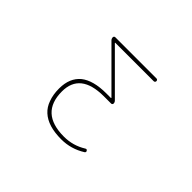

<svg xmlns="http://www.w3.org/2000/svg" viewBox="-143 -1026 1287 1287"><g transform="rotate(45 500.0 -383.0)"><path d="M541 -12.7Q415 -12.7 352.5 -70.3Q321.3 -98.6 306.6 -141.6Q290 -185.5 290 -243.2Q290 -293.9 305.7 -332Q321.3 -369.1 351.6 -394.5Q414.1 -444.3 538.1 -444.3H581.1Q582 -444.3 582.5 -445.8Q583 -447.3 582 -448.2L309.6 -720.7Q301.8 -729.5 301.8 -741.2Q301.8 -746.1 305.2 -749.5Q308.6 -752.9 313.5 -752.9H704.1Q710 -752.9 713.4 -749Q716.8 -745.1 716.8 -739.7Q716.8 -734.4 713.4 -730.5Q710 -726.6 704.1 -726.6H339.8Q338.9 -726.6 338.4 -725.6Q337.9 -724.6 338.9 -723.6L611.3 -451.2Q620.1 -442.4 620.1 -430.7Q620.1 -425.8 616.7 -422.4Q613.3 -418.9 608.4 -418.9H538.1Q317.4 -418 317.4 -243.2Q317.4 -38.1 541 -38.1Q627 -38.1 699.2 -83Q709 -89.8 715.8 -80.1Q718.8 -75.2 718.8 -72.3Q718.8 -66.4 712.9 -62.5Q633.8 -12.7 541 -12.7Z"/></g></svg>

Font: Rounded Mgen+ 1m thin
Style: Regular
Weight: 100
Designer: [Source Han Sans]
Ryoko NISHIZUKA  (kana & ideographs); Paul D. Hunt (Latin, Greek & Cyrillic); Wenlong ZHANG  (bopomofo
Version: Version 1.059.20150602